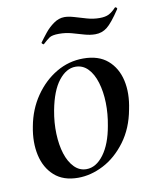

<svg xmlns="http://www.w3.org/2000/svg" viewBox="-70 -612 545 680"><g transform="rotate(-10 202.5 -272.0)"><path d="M157 14Q104 14 72 -14.5Q40 -43 29.5 -90Q19 -137 30 -193Q41 -253 73 -299.5Q105 -346 150 -372.5Q195 -399 247 -399Q302 -399 334.5 -371Q367 -343 377.5 -296.5Q388 -250 376 -193Q364 -127 329 -80Q294 -33 248.5 -9.5Q203 14 157 14ZM191 -11Q226 -11 253.5 -48Q281 -85 292 -149Q300 -191 299 -231Q298 -271 288 -304Q278 -337 259.5 -356Q241 -375 215 -375Q182 -375 154.5 -340Q127 -305 114 -236Q106 -193 107.5 -152.5Q109 -112 119 -80.5Q129 -49 147.5 -30Q166 -11 191 -11ZM119 -473Q118 -472 114.5 -475Q111 -478 112 -480Q122 -494 136 -511.5Q150 -529 168.5 -542Q187 -555 207 -555Q222 -555 242 -549Q262 -543 284.5 -536.5Q307 -530 330 -530Q351 -530 363.5 -536.5Q376 -543 389 -557Q391 -559 394.5 -556Q398 -553 396 -550Q366 -505 347.5 -490.5Q329 -476 305 -476Q286 -476 265.5 -482Q245 -488 223.5 -494Q202 -500 178 -500Q153 -500 143 -493Q133 -486 119 -473Z"/></g></svg>

Font: Cormorant Light SemiBold
Style: Italic
Weight: 600
Italic angle: -10°
Version: Version 4.000